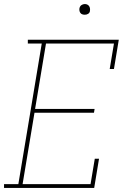

<svg xmlns="http://www.w3.org/2000/svg" viewBox="-30 -932 650 952"><path d="M-10 0V-19H61L177 -716H108V-735H559L535 -590H514L535 -716H198L144 -392H439L436 -373H141L82 -19H419L440 -145H461L437 0ZM390 -859Q384 -859 378 -861Q372 -863 368.5 -868Q365 -873 364 -879Q363 -885 364 -891Q365 -896 367.5 -900Q370 -904 373.5 -906.5Q377 -909 381.5 -910.5Q386 -912 390 -912Q397 -912 402.5 -909.5Q408 -907 411.5 -902Q415 -897 416 -891Q417 -885 416 -879Q416 -874 413.5 -870Q411 -866 407 -863.5Q403 -861 399 -860Q395 -859 390 -859Z"/></svg>

Font: Iosevka Slab Thin Extended
Style: Italic
Weight: 100
Width: 7
Italic angle: -9°
Monospace: yes
Designer: Belleve Invis
Foundry: Belleve Invis
Version: Version 11.1.0; ttfautohint (v1.8.3)